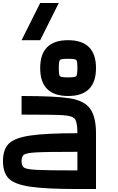

<svg xmlns="http://www.w3.org/2000/svg" viewBox="-20 -1270 790 1290"><path d="M500 -125V-250Q289.1 -250 222.7 -246.1Q156.2 -242.2 140.6 -230.5Q125 -218.8 125 -187.5Q125 -156.2 140.6 -144.5Q156.2 -132.8 222.7 -128.9Q289.1 -125 500 -125ZM625 -375V0H500Q289.1 0 183.6 -15.6Q78.1 -31.2 39.1 -70.3Q0 -109.4 0 -187.5Q0 -265.6 39.1 -304.7Q78.1 -343.8 183.6 -359.4Q289.1 -375 500 -375Q500 -445.3 484.4 -468.8Q468.8 -492.2 402.3 -496.1Q335.9 -500 125 -500V-625Q351.6 -625 449.2 -609.4Q546.9 -593.8 585.9 -539.1Q625 -484.4 625 -375ZM437.5 -750Q484.4 -750 492.2 -757.8Q500 -765.6 500 -812.5Q500 -859.4 492.2 -867.2Q484.4 -875 437.5 -875Q390.6 -875 382.8 -867.2Q375 -859.4 375 -812.5Q375 -765.6 382.8 -757.8Q390.6 -750 437.5 -750ZM437.5 -1000Q531.2 -1000 578.1 -953.1Q625 -906.2 625 -812.5Q625 -718.8 578.1 -671.9Q531.2 -625 437.5 -625Q343.8 -625 296.9 -671.9Q250 -718.8 250 -812.5Q250 -906.2 296.9 -953.1Q343.8 -1000 437.5 -1000ZM250 -1000H125L250 -1250H375Z"/></svg>

Font: CraftyPE
Style: Regular
Weight: 400
Designer: Erek Butcher
Foundry: Haunted Coop
Version: Version 0.018;April 4, 2024;FontCreator 15.0.0.2962 64-bit